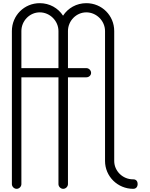

<svg xmlns="http://www.w3.org/2000/svg" viewBox="-20 -1190 944 1212"><path d="M525 -1170C463 -1170 409 -1139 378 -1091C347 -1139 293 -1170 231 -1170C133 -1170 55 -1092 55 -994V-734V-730V-726V-28C55 -12 69 2 85 2C101 2 115 -12 115 -28V-702H349V-28C349 -12 363 2 379 2C395 2 409 -12 409 -28V-702H523H525C541 -702 555 -714 555 -730C555 -746 541 -760 525 -760H523H409V-994C409 -1058 461 -1112 525 -1112C589 -1112 643 -1058 643 -994V-906V-174C643 -76 723 2 821 2C841 2 849 -14 849 -28C849 -44 841 -58 821 -58H819C755 -58 701 -110 701 -174V-906V-994C701 -1092 623 -1170 525 -1170ZM349 -906V-760H115V-994C115 -1058 167 -1112 231 -1112C295 -1112 349 -1058 349 -994Z"/></svg>

Font: bauhaus_2017
Style: _regular
Weight: 400
Version: Version 1.0